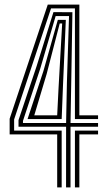

<svg xmlns="http://www.w3.org/2000/svg" viewBox="-20 -820 473 840"><path d="M230.2 0V-232H22.2V-300.5L189 -800H327.2V-315.5H409V-299H307.8V-783.2H203.2L41.8 -297.5V-248.5H249.8V0ZM307.8 0V-248.5H409V-232H327.2V0ZM269 0 269.2 -265.5H61V-294.5L140.5 -531.5L213.8 -767L296.8 -766.5L292 -477.8L288.5 -282H409V-265.5H288.5V0ZM80.5 -282H269.2L272.8 -461.2L282 -749.8H223.5L156.2 -520.2L80.5 -291.2ZM100.5 -299 169.8 -508.8 233 -733.2H268L255.5 -444L249.8 -299ZM130 -315.5H230.2L236 -432.2L252 -717.2H241.2L184 -496Z"/></svg>

Font: Big Shoulders Inline Text Thin SemiBold
Style: Regular
Weight: 600
Version: Version 2.002